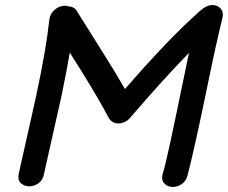

<svg xmlns="http://www.w3.org/2000/svg" viewBox="-20 -738 903 759"><path d="M722 -47Q748 -148 791 -355Q833 -561 859 -666Q865 -688 853.5 -702.5Q842 -717 822 -718Q802 -719 782 -704Q778 -701 773 -697Q651 -590 474 -386Q442 -442 395 -517L284 -694Q273 -712 250 -713Q242 -716 231 -715Q210 -713 193.5 -697Q177 -681 175 -660Q163 -546 123 -359Q112 -309 89 -207Q66 -104 54 -51Q49 -27 62 -14.5Q75 -2 94.5 -1.5Q114 -1 131.5 -13Q149 -25 154 -51Q166 -104 189 -207Q212 -310 223 -358Q243 -455 256 -530L305 -452Q379 -332 409 -273Q413 -265 421 -259Q422 -259 422 -258Q437 -247 458.5 -251Q480 -255 495 -273Q629 -429 727 -529Q725 -519 717.5 -483Q710 -447 699.5 -396.5Q689 -346 677.5 -290Q666 -234 655 -183.5Q644 -133 635.5 -97Q627 -61 623 -51Q617 -27 629 -13.5Q641 0 660.5 1Q680 2 698 -10Q716 -22 722 -47Z"/></svg>

Font: Balsamiq Sans
Style: Italic
Weight: 400
Italic angle: -12°
Designer: Michael Angeles
Foundry: Balsamiq SRL
Version: Version 1.020; ttfautohint (v1.8.4.7-5d5b);gftools[0.9.26]